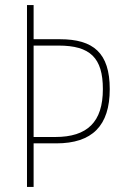

<svg xmlns="http://www.w3.org/2000/svg" viewBox="-20 -800 490 754"><path d="M411 -450C411 -592 347 -646 215 -646H112V-780H86V-66H112V-237H201C342 -237 411 -306 411 -450ZM197 -262H112V-621H210C334 -621 384 -573 384 -450C384 -321 323 -262 197 -262Z"/></svg>

Font: Noto Sans Malayalam UI Condensed Thin
Style: Regular
Weight: 100
Width: 3
Designer: Jelle Bosma - Monotype Design Team
Foundry: Monotype Imaging Inc.
Version: Version 2.104